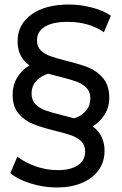

<svg xmlns="http://www.w3.org/2000/svg" viewBox="-20 -726 540 852"><path d="M391 -165Q444 -127 444 -56Q444 -8 417.5 29Q391 66 343 86Q295 106 232 106Q174 106 116 88Q58 70 26 42L57 -31Q90 -5 138 12Q186 29 236 29Q293 29 325.5 7.5Q358 -14 358 -54Q358 -82 340.5 -99Q323 -116 296 -125.5Q269 -135 223 -146Q163 -161 126 -176Q89 -191 62.5 -222Q36 -253 36 -306Q36 -348 56 -381.5Q76 -415 111 -436Q58 -472 58 -543Q58 -617 119.5 -661.5Q181 -706 287 -706Q335 -706 388 -692.5Q441 -679 472 -656L441 -583Q375 -629 280 -629Q214 -629 179 -607.5Q144 -586 144 -546Q144 -519 161 -502.5Q178 -486 203 -477Q228 -468 275 -456Q336 -441 373.5 -426Q411 -411 438 -378.5Q465 -346 465 -291Q465 -251 445 -218.5Q425 -186 391 -165ZM259 -214Q298 -204 309 -201Q342 -211 361.5 -234.5Q381 -258 381 -290Q381 -319 363 -337Q345 -355 318 -364.5Q291 -374 244 -386Q210 -394 194 -399Q161 -389 140.5 -366Q120 -343 120 -311Q120 -281 138 -263Q156 -245 183.5 -235.5Q211 -226 259 -214Z"/></svg>

Font: Montserrat Alternates Medium
Style: Regular
Weight: 500
Designer: Julieta Ulanovsky
Foundry: Julieta Ulanovsky
Version: Version 7.200